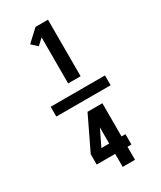

<svg xmlns="http://www.w3.org/2000/svg" viewBox="-249 -934 998 1188"><g transform="rotate(-30 250.0 -340.0)"><path d="M222 -446V-775L180 -736L139 -773L222 -850H311V-446ZM56 -305V-375H444V-305ZM256 170V77H124V3L238 -234H344V3H372V77H344V170ZM200 3H256V-112Z"/></g></svg>

Font: iosevka_custom_sans_ss08 Heavy
Style: Regular
Weight: 900
Designer: Belleve Invis
Foundry: Belleve Invis
Version: Version 10.3.0; ttfautohint (v1.8.3)